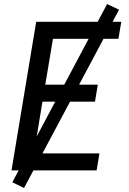

<svg xmlns="http://www.w3.org/2000/svg" viewBox="-20 -843 640 950"><path d="M37 0 159 -735H580L566 -651H242L204 -424H464L450 -340H190L148 -84H472L458 0ZM99 87 41 59 510 -823 569 -795Z"/></svg>

Font: Iosevka SS04 Medium Extended
Style: Italic
Weight: 500
Width: 7
Italic angle: -9°
Monospace: yes
Designer: Belleve Invis
Foundry: Belleve Invis
Version: Version 19.0.0; ttfautohint (v1.8.4)